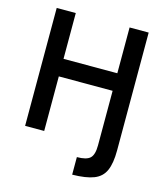

<svg xmlns="http://www.w3.org/2000/svg" viewBox="-117 -707 834 972"><g transform="rotate(15 300.0 -220.5)"><path d="M353 177V85Q403 85 422 67Q441 49 441 0H541Q541 67 524 105.5Q507 144 466 160Q425 176 353 177ZM441 0V-618H541V0ZM59 0V-618H159V0ZM88 -286V-378H512V-286Z"/></g></svg>

Font: Victor Mono
Style: Bold
Weight: 700
Monospace: yes
Designer: Rune Bjørnerås
Version: Version 1.561;gftools[0.9.30]